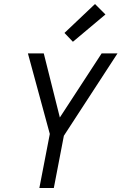

<svg xmlns="http://www.w3.org/2000/svg" viewBox="-20 -936 605 956"><path d="M176 0 228 -269 119 -670H198L278 -351L486 -670H565L298 -260L248 0ZM343 -728 301 -772 453 -916 505 -864Z"/></svg>

Font: Lode
Style: Italic
Weight: 400
Italic angle: -11°
Monospace: yes
Designer: Belleve Invis
Foundry: Belleve Invis
Version: Version 29.2.0; ttfautohint (v1.8.3)